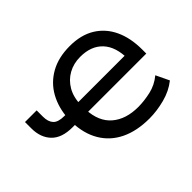

<svg xmlns="http://www.w3.org/2000/svg" viewBox="-107 -709 920 920"><g transform="rotate(-45 352.5 -249.0)"><path d="M458 9Q373 9 312 -20.5Q251 -50 217.5 -106.5Q184 -163 182 -242L197 -222H167Q95 -222 59.5 -259Q24 -296 24 -358V-401H103V-358Q103 -324 119.5 -306Q136 -288 177 -288H203L182 -266Q186 -336 216 -390.5Q246 -445 301 -476Q356 -507 433 -507Q509 -507 561 -475Q613 -443 640 -385.5Q667 -328 667 -249V-222H259L272 -237Q276 -153 326 -110.5Q376 -68 459 -68Q499 -68 543.5 -78Q588 -88 624 -118L656 -51Q616 -19 562 -5Q508 9 458 9ZM432 -435Q387 -435 351 -415Q315 -395 293.5 -358Q272 -321 271 -267L257 -288H607L587 -265Q587 -348 546.5 -391.5Q506 -435 432 -435Z"/></g></svg>

Font: Nunito Sans 6pt
Style: Regular
Weight: 400
Version: Version 3.101;gftools[0.9.27]